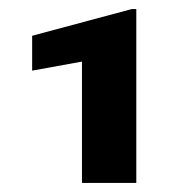

<svg xmlns="http://www.w3.org/2000/svg" viewBox="-20 -730 392 424"><path d="M281 -326V-710H271L51 -651V-574L161 -594V-326Z"/></svg>

Font: Asimov
Style: XWid
Weight: 500
Designer: Google
Version: Version 2.000980; 2014